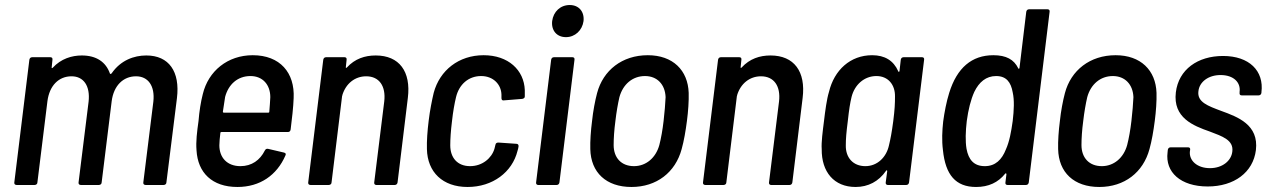

<svg xmlns="http://www.w3.org/2000/svg" viewBox="-20 -737 5056 765"><path d="M563 -516C514 -516 461 -497 425 -445C422 -442 420 -441 418 -444C402 -490 364 -516 306 -516C266 -516 223 -503 190 -467C187 -464 185 -466 186 -469L189 -499C190 -505 187 -509 181 -509H108C102 -509 98 -505 97 -499L37 -10C36 -4 40 0 46 0H118C124 0 129 -4 129 -10L169 -334C177 -396 214 -433 265 -433C313 -433 340 -395 333 -332L293 -10C292 -4 296 0 302 0H374C380 0 385 -4 385 -10L425 -334C433 -396 471 -433 522 -433C570 -433 598 -395 591 -332L551 -10C550 -4 554 0 560 0H632C638 0 643 -4 643 -10L685 -346C698 -452 653 -516 563 -516Z M938 -75C885 -75 854 -109 854 -158C854 -172 856 -189 858 -207C858 -210 860 -211 862 -211H1127C1133 -211 1137 -214 1138 -221C1143 -260 1149 -312 1150 -346C1155 -447 1096 -517 987 -517C887 -517 810 -454 788 -362C780 -331 774 -293 771 -255C765 -212 760 -173 763 -138C768 -49 825 8 926 8C1016 8 1083 -39 1117 -117C1120 -123 1119 -127 1112 -129L1048 -144C1042 -145 1038 -143 1035 -137C1016 -99 983 -75 938 -75ZM978 -434C1027 -434 1057 -399 1057 -350C1056 -333 1055 -313 1053 -292C1053 -289 1051 -288 1049 -288H872C870 -288 868 -289 868 -292C871 -313 874 -333 877 -351C890 -400 926 -434 978 -434Z M1477 -516C1434 -516 1394 -503 1362 -468C1359 -465 1357 -467 1358 -470L1361 -499C1362 -505 1359 -509 1353 -509H1279C1273 -509 1269 -505 1268 -499L1208 -10C1207 -4 1211 0 1217 0H1290C1296 0 1301 -4 1301 -10L1343 -354C1344 -355 1344 -357 1344 -358C1358 -404 1394 -433 1439 -433C1491 -433 1518 -394 1511 -333L1471 -10C1470 -4 1474 0 1479 0H1553C1559 0 1563 -4 1564 -10L1605 -347C1618 -452 1571 -516 1477 -516Z M1843 8C1943 8 2021 -51 2042 -136C2044 -142 2045 -147 2046 -153C2047 -159 2044 -164 2038 -164L1966 -169C1960 -169 1955 -167 1954 -160C1954 -159 1953 -158 1953 -156C1952 -151 1951 -148 1950 -144C1939 -107 1902 -75 1853 -75C1803 -75 1774 -108 1774 -158C1774 -183 1776 -215 1781 -255C1785 -292 1791 -325 1797 -350C1809 -400 1846 -434 1897 -434C1946 -434 1977 -400 1978 -360C1978 -356 1978 -351 1978 -346C1978 -340 1981 -336 1987 -337L2061 -343C2067 -344 2072 -348 2071 -354V-378C2068 -458 2005 -517 1907 -517C1808 -517 1732 -457 1708 -367C1701 -337 1693 -298 1688 -256C1683 -216 1680 -175 1681 -143C1683 -51 1744 8 1843 8Z M2235 -589C2271 -589 2300 -616 2305 -653C2309 -691 2286 -717 2250 -717C2213 -717 2185 -691 2180 -653C2176 -616 2198 -589 2235 -589ZM2124 0H2198C2204 0 2208 -4 2209 -10L2269 -499C2270 -505 2267 -509 2261 -509H2187C2181 -509 2177 -505 2176 -499L2116 -10C2115 -4 2119 0 2124 0Z M2496 8C2596 8 2671 -50 2696 -143C2705 -175 2712 -216 2717 -255C2722 -293 2725 -335 2724 -367C2721 -457 2661 -517 2561 -517C2459 -517 2383 -457 2359 -366C2351 -336 2343 -294 2339 -255C2334 -217 2331 -174 2332 -143C2334 -50 2395 8 2496 8ZM2506 -75C2456 -75 2425 -108 2425 -159C2425 -185 2427 -218 2432 -255C2436 -290 2442 -324 2448 -350C2462 -401 2500 -434 2550 -434C2598 -434 2630 -401 2632 -350C2631 -324 2628 -291 2624 -255C2620 -220 2614 -186 2607 -159C2593 -108 2554 -75 2506 -75Z M3050 -516C3007 -516 2967 -503 2935 -468C2932 -465 2930 -467 2931 -470L2934 -499C2935 -505 2932 -509 2926 -509H2852C2846 -509 2842 -505 2841 -499L2781 -10C2780 -4 2784 0 2790 0H2863C2869 0 2874 -4 2874 -10L2916 -354C2917 -355 2917 -357 2917 -358C2931 -404 2967 -433 3012 -433C3064 -433 3091 -394 3084 -333L3044 -10C3043 -4 3047 0 3052 0H3126C3132 0 3136 -4 3137 -10L3178 -347C3191 -452 3144 -516 3050 -516Z M3569 -499 3564 -454C3563 -450 3560 -449 3559 -453C3540 -496 3505 -517 3455 -517C3368 -517 3304 -458 3283 -371C3274 -342 3268 -296 3263 -254C3258 -214 3252 -170 3254 -143C3253 -52 3303 8 3389 8C3439 8 3481 -14 3510 -56C3512 -60 3515 -59 3515 -55L3509 -10C3508 -4 3512 0 3517 0H3591C3597 0 3601 -4 3602 -10L3662 -499C3663 -505 3660 -509 3654 -509H3580C3574 -509 3570 -505 3569 -499ZM3522 -158C3512 -111 3476 -75 3428 -75C3379 -75 3349 -109 3350 -158C3350 -184 3352 -208 3358 -255C3363 -301 3367 -326 3373 -351C3385 -399 3423 -434 3472 -434C3519 -434 3547 -399 3546 -352C3546 -325 3545 -301 3539 -254C3533 -208 3528 -183 3522 -158Z M4069 -690 4042 -466C4041 -462 4038 -462 4037 -465C4020 -500 3989 -517 3938 -517C3852 -517 3793 -467 3762 -367C3751 -332 3743 -290 3738 -253C3734 -216 3732 -178 3737 -139C3747 -40 3788 8 3869 8C3919 8 3957 -10 3985 -45C3987 -48 3990 -46 3990 -43L3986 -10C3985 -4 3988 0 3994 0H4068C4074 0 4078 -4 4079 -10L4162 -690C4163 -696 4160 -700 4154 -700H4080C4074 -700 4070 -696 4069 -690ZM3988 -142C3972 -101 3946 -75 3904 -75C3860 -75 3839 -101 3831 -144C3826 -174 3827 -213 3832 -255C3838 -300 3848 -340 3862 -371C3881 -410 3909 -434 3949 -434C3990 -434 4008 -409 4015 -369C4022 -338 4020 -298 4015 -255C4009 -212 4002 -173 3988 -142Z M4360 8C4460 8 4535 -50 4560 -143C4569 -175 4576 -216 4581 -255C4586 -293 4589 -335 4588 -367C4585 -457 4525 -517 4425 -517C4323 -517 4247 -457 4223 -366C4215 -336 4207 -294 4203 -255C4198 -217 4195 -174 4196 -143C4198 -50 4259 8 4360 8ZM4370 -75C4320 -75 4289 -108 4289 -159C4289 -185 4291 -218 4296 -255C4300 -290 4306 -324 4312 -350C4326 -401 4364 -434 4414 -434C4462 -434 4494 -401 4496 -350C4495 -324 4492 -291 4488 -255C4484 -220 4478 -186 4471 -159C4457 -108 4418 -75 4370 -75Z M4792 6C4897 6 4973 -50 4984 -139C4996 -240 4912 -271 4846 -295C4793 -315 4749 -330 4755 -374C4759 -411 4795 -438 4843 -438C4896 -438 4924 -408 4919 -371V-367C4918 -361 4921 -357 4927 -357H4995C5001 -357 5005 -361 5006 -367V-369C5017 -455 4957 -514 4853 -514C4752 -514 4676 -460 4665 -369C4653 -268 4734 -236 4800 -213C4850 -194 4896 -179 4890 -133C4886 -96 4850 -67 4801 -67C4749 -67 4717 -98 4721 -134L4722 -140C4723 -146 4720 -150 4714 -150H4644C4638 -150 4634 -146 4633 -140L4632 -130C4622 -51 4684 6 4792 6Z"/></svg>

Font: Barlow Semi Condensed Medium
Style: Italic
Weight: 500
Width: 4
Italic angle: -7°
Designer: Jeremy Tribby
Foundry: Tribby Type
Version: Version 1.422;hotconv 1.0.109;makeotfexe 2.5.65596